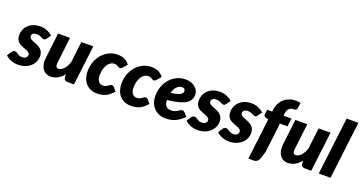

<svg xmlns="http://www.w3.org/2000/svg" viewBox="-60 -1486 4411 2349"><g transform="rotate(20 2145.0 -312.0)"><path d="M367.5 -409.5Q360.5 -400.5 354.5 -396.5Q348.5 -392.5 338.5 -392.5Q328.5 -392.5 318.8 -397Q309 -401.5 297.8 -407.2Q286.5 -413 272.2 -417.5Q258 -422 239.5 -422Q205 -422 190.2 -408.8Q175.5 -395.5 175.5 -374.5Q175.5 -361 183.8 -351.5Q192 -342 205.5 -334.5Q219 -327 236.2 -320.8Q253.5 -314.5 271.5 -306.8Q289.5 -299 306.8 -289Q324 -279 337.5 -264.5Q351 -250 359.2 -230Q367.5 -210 367.5 -182.5Q367.5 -143.5 352 -108.8Q336.5 -74 307.5 -48.2Q278.5 -22.5 237.2 -7.2Q196 8 144.5 8Q120 8 96 3Q72 -2 50.8 -10.5Q29.5 -19 12 -30.8Q-5.5 -42.5 -16.5 -56L21.5 -113Q28.5 -123 37.8 -128.8Q47 -134.5 60.5 -134.5Q73 -134.5 82 -128.5Q91 -122.5 101.5 -115.5Q112 -108.5 126.5 -102.5Q141 -96.5 164.5 -96.5Q197.5 -96.5 213.5 -111.2Q229.5 -126 229.5 -146Q229.5 -161.5 221.2 -171.5Q213 -181.5 199.5 -188.8Q186 -196 169 -201.8Q152 -207.5 134 -214.5Q116 -221.5 99 -230.8Q82 -240 68.5 -254Q55 -268 46.8 -288.5Q38.5 -309 38.5 -338Q38.5 -374 51.8 -408Q65 -442 91.2 -468.2Q117.5 -494.5 156.5 -510.5Q195.5 -526.5 247.5 -526.5Q299.5 -526.5 340.2 -508.5Q381 -490.5 407.5 -464.5Z M938 -518.5 875 0H796Q741 0 741 -51V-84Q703.5 -37 660.5 -14.5Q617.5 8 571 8Q538.5 8 512 -5Q485.5 -18 467.8 -43.2Q450 -68.5 442.5 -105.2Q435 -142 441 -189.5L480 -518.5H635L596 -189.5Q593.5 -168.5 594.2 -154Q595 -139.5 599.5 -130.8Q604 -122 611.8 -118.2Q619.5 -114.5 631 -114.5Q647 -114.5 664 -123.8Q681 -133 697 -149.8Q713 -166.5 726.8 -190.5Q740.5 -214.5 749.5 -244L783 -518.5Z M1383.5 -91Q1358.5 -63.5 1335.5 -44.5Q1312.5 -25.5 1288 -14Q1263.5 -2.5 1235.8 2.8Q1208 8 1174.5 8Q1129 8 1092.5 -7.5Q1056 -23 1030.2 -51.5Q1004.5 -80 990.5 -120.5Q976.5 -161 976.5 -211.5Q976.5 -275 997.2 -332Q1018 -389 1055.2 -432Q1092.5 -475 1143.5 -500.2Q1194.5 -525.5 1255.5 -525.5Q1307.5 -525.5 1344.8 -507.8Q1382 -490 1411.5 -452L1361.5 -394.5Q1356 -389 1349 -384.8Q1342 -380.5 1333.5 -380.5Q1323.5 -380.5 1316.8 -384.8Q1310 -389 1302 -393.8Q1294 -398.5 1282.5 -402.8Q1271 -407 1252.5 -407Q1229.5 -407 1207.8 -393.8Q1186 -380.5 1169 -355.5Q1152 -330.5 1141.8 -294Q1131.5 -257.5 1131.5 -211Q1131.5 -185 1137.5 -165.8Q1143.5 -146.5 1154 -133.8Q1164.5 -121 1178.5 -114.5Q1192.5 -108 1208.5 -108Q1232.5 -108 1247.2 -114.8Q1262 -121.5 1273 -129.5Q1284 -137.5 1293.5 -144.2Q1303 -151 1316.5 -151Q1324 -151 1331 -147.2Q1338 -143.5 1343.5 -138L1383.5 -91Z M1824.5 -91Q1799.5 -63.5 1776.5 -44.5Q1753.5 -25.5 1729 -14Q1704.5 -2.5 1676.8 2.8Q1649 8 1615.5 8Q1570 8 1533.5 -7.5Q1497 -23 1471.2 -51.5Q1445.5 -80 1431.5 -120.5Q1417.5 -161 1417.5 -211.5Q1417.5 -275 1438.2 -332Q1459 -389 1496.2 -432Q1533.5 -475 1584.5 -500.2Q1635.5 -525.5 1696.5 -525.5Q1748.5 -525.5 1785.8 -507.8Q1823 -490 1852.5 -452L1802.5 -394.5Q1797 -389 1790 -384.8Q1783 -380.5 1774.5 -380.5Q1764.5 -380.5 1757.8 -384.8Q1751 -389 1743 -393.8Q1735 -398.5 1723.5 -402.8Q1712 -407 1693.5 -407Q1670.5 -407 1648.8 -393.8Q1627 -380.5 1610 -355.5Q1593 -330.5 1582.8 -294Q1572.5 -257.5 1572.5 -211Q1572.5 -185 1578.5 -165.8Q1584.5 -146.5 1595 -133.8Q1605.5 -121 1619.5 -114.5Q1633.5 -108 1649.5 -108Q1673.5 -108 1688.2 -114.8Q1703 -121.5 1714 -129.5Q1725 -137.5 1734.5 -144.2Q1744 -151 1757.5 -151Q1765 -151 1772 -147.2Q1779 -143.5 1784.5 -138L1824.5 -91Z M2131 -421Q2092.5 -421 2063.5 -390.2Q2034.5 -359.5 2020.5 -306Q2068.5 -313.5 2098.5 -322Q2128.5 -330.5 2145 -340.2Q2161.5 -350 2167.2 -361Q2173 -372 2173 -385Q2173 -398 2163 -409.5Q2153 -421 2131 -421ZM2302 -96Q2274.5 -69 2248.2 -49.2Q2222 -29.5 2194.2 -16.8Q2166.5 -4 2135.2 2Q2104 8 2067 8Q2021 8 1982.5 -7.8Q1944 -23.5 1916.2 -52.2Q1888.5 -81 1873.2 -121.5Q1858 -162 1858 -211.5Q1858 -253 1867.2 -292.5Q1876.5 -332 1893.8 -366.8Q1911 -401.5 1936 -430.8Q1961 -460 1992.2 -481Q2023.5 -502 2060.8 -513.8Q2098 -525.5 2140 -525.5Q2181.5 -525.5 2213.8 -513.5Q2246 -501.5 2268 -482.2Q2290 -463 2301.5 -439Q2313 -415 2313 -391Q2313 -355.5 2299 -326.2Q2285 -297 2250.2 -274Q2215.5 -251 2156.8 -235Q2098 -219 2009 -210Q2010 -157 2032.2 -132.5Q2054.5 -108 2098 -108Q2118.5 -108 2133.5 -111.5Q2148.5 -115 2159.8 -120.5Q2171 -126 2180 -132Q2189 -138 2197.2 -143.5Q2205.5 -149 2214.5 -152.5Q2223.5 -156 2235 -156Q2242.5 -156 2249.5 -152.2Q2256.5 -148.5 2262 -142.5Z M2705.5 -409.5Q2698.5 -400.5 2692.5 -396.5Q2686.5 -392.5 2676.5 -392.5Q2666.5 -392.5 2656.8 -397Q2647 -401.5 2635.8 -407.2Q2624.5 -413 2610.2 -417.5Q2596 -422 2577.5 -422Q2543 -422 2528.2 -408.8Q2513.5 -395.5 2513.5 -374.5Q2513.5 -361 2521.8 -351.5Q2530 -342 2543.5 -334.5Q2557 -327 2574.2 -320.8Q2591.5 -314.5 2609.5 -306.8Q2627.5 -299 2644.8 -289Q2662 -279 2675.5 -264.5Q2689 -250 2697.2 -230Q2705.5 -210 2705.5 -182.5Q2705.5 -143.5 2690 -108.8Q2674.5 -74 2645.5 -48.2Q2616.5 -22.5 2575.2 -7.2Q2534 8 2482.5 8Q2458 8 2434 3Q2410 -2 2388.8 -10.5Q2367.5 -19 2350 -30.8Q2332.5 -42.5 2321.5 -56L2359.5 -113Q2366.5 -123 2375.8 -128.8Q2385 -134.5 2398.5 -134.5Q2411 -134.5 2420 -128.5Q2429 -122.5 2439.5 -115.5Q2450 -108.5 2464.5 -102.5Q2479 -96.5 2502.5 -96.5Q2535.5 -96.5 2551.5 -111.2Q2567.5 -126 2567.5 -146Q2567.5 -161.5 2559.2 -171.5Q2551 -181.5 2537.5 -188.8Q2524 -196 2507 -201.8Q2490 -207.5 2472 -214.5Q2454 -221.5 2437 -230.8Q2420 -240 2406.5 -254Q2393 -268 2384.8 -288.5Q2376.5 -309 2376.5 -338Q2376.5 -374 2389.8 -408Q2403 -442 2429.2 -468.2Q2455.5 -494.5 2494.5 -510.5Q2533.5 -526.5 2585.5 -526.5Q2637.5 -526.5 2678.2 -508.5Q2719 -490.5 2745.5 -464.5Z M3116 -409.5Q3109 -400.5 3103 -396.5Q3097 -392.5 3087 -392.5Q3077 -392.5 3067.2 -397Q3057.5 -401.5 3046.2 -407.2Q3035 -413 3020.8 -417.5Q3006.5 -422 2988 -422Q2953.5 -422 2938.8 -408.8Q2924 -395.5 2924 -374.5Q2924 -361 2932.2 -351.5Q2940.5 -342 2954 -334.5Q2967.5 -327 2984.8 -320.8Q3002 -314.5 3020 -306.8Q3038 -299 3055.2 -289Q3072.5 -279 3086 -264.5Q3099.5 -250 3107.8 -230Q3116 -210 3116 -182.5Q3116 -143.5 3100.5 -108.8Q3085 -74 3056 -48.2Q3027 -22.5 2985.8 -7.2Q2944.5 8 2893 8Q2868.5 8 2844.5 3Q2820.5 -2 2799.2 -10.5Q2778 -19 2760.5 -30.8Q2743 -42.5 2732 -56L2770 -113Q2777 -123 2786.2 -128.8Q2795.5 -134.5 2809 -134.5Q2821.5 -134.5 2830.5 -128.5Q2839.5 -122.5 2850 -115.5Q2860.5 -108.5 2875 -102.5Q2889.5 -96.5 2913 -96.5Q2946 -96.5 2962 -111.2Q2978 -126 2978 -146Q2978 -161.5 2969.8 -171.5Q2961.5 -181.5 2948 -188.8Q2934.5 -196 2917.5 -201.8Q2900.5 -207.5 2882.5 -214.5Q2864.5 -221.5 2847.5 -230.8Q2830.5 -240 2817 -254Q2803.5 -268 2795.2 -288.5Q2787 -309 2787 -338Q2787 -374 2800.2 -408Q2813.5 -442 2839.8 -468.2Q2866 -494.5 2905 -510.5Q2944 -526.5 2996 -526.5Q3048 -526.5 3088.8 -508.5Q3129.5 -490.5 3156 -464.5Z M3407 -411.5 3360.5 -25 3333.5 62Q3323.5 90.5 3305.5 106.8Q3287.5 123 3253.5 123H3190.5L3255 -412L3224.5 -419Q3210 -423 3201 -431.5Q3192 -440 3194.5 -456.5L3202.5 -517.5H3268L3271.5 -547Q3277 -591.5 3296 -627.5Q3315 -663.5 3344.5 -689Q3374 -714.5 3412.8 -728.5Q3451.5 -742.5 3496.5 -742.5Q3514 -742.5 3528.8 -740.2Q3543.5 -738 3558.5 -733L3544.5 -655Q3542 -642 3530.5 -638Q3519 -634 3507.5 -634Q3469 -634 3446.2 -613.5Q3423.5 -593 3417.5 -542L3414.5 -517.5H3519.5L3505.5 -411.5Z M4027 -518.5 3964 0H3885Q3830 0 3830 -51V-84Q3792.5 -37 3749.5 -14.5Q3706.5 8 3660 8Q3627.5 8 3601 -5Q3574.5 -18 3556.8 -43.2Q3539 -68.5 3531.5 -105.2Q3524 -142 3530 -189.5L3569 -518.5H3724L3685 -189.5Q3682.5 -168.5 3683.2 -154Q3684 -139.5 3688.5 -130.8Q3693 -122 3700.8 -118.2Q3708.5 -114.5 3720 -114.5Q3736 -114.5 3753 -123.8Q3770 -133 3786 -149.8Q3802 -166.5 3815.8 -190.5Q3829.5 -214.5 3838.5 -244L3872 -518.5Z M4062 0 4153 -748.5H4306L4215 0Z"/></g></svg>

Font: Lato ExtraBold
Style: Italic
Weight: 800
Italic angle: -7°
Designer: Lukasz Dziedzic with Adam Twardoch and Botio Nikoltchev
Foundry: tyPoland Lukasz Dziedzic
Version: Version 2.015; 2015-08-06; http://www.latofonts.com/